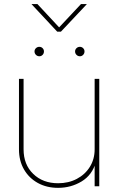

<svg xmlns="http://www.w3.org/2000/svg" viewBox="-20 -906 575 934"><path d="M262.7 7.8Q207 7.8 164.1 -15.9Q121.1 -39.6 96.7 -81.8Q72.3 -124 72.3 -179.7V-522.5H94.7V-179.7Q94.7 -105.5 141.6 -60.1Q188.5 -14.6 262.7 -14.6Q313.5 -14.6 353.8 -35.9Q394 -57.1 417.2 -94.5Q440.4 -131.8 440.4 -179.7V-522.5H462.9V0H440.4V-117.2H446.3Q428.7 -54.7 377 -23.4Q325.2 7.8 262.7 7.8ZM368.7 -632.3Q358.9 -632.3 352.1 -639.2Q345.2 -646 345.2 -655.8Q345.2 -665 352.1 -671.6Q358.9 -678.2 368.7 -678.2Q377.9 -678.2 384.5 -671.6Q391.1 -665 391.1 -655.8Q391.1 -646 384.5 -639.2Q377.9 -632.3 368.7 -632.3ZM171.4 -632.3Q161.6 -632.3 154.8 -639.2Q147.9 -646 147.9 -655.8Q147.9 -665 154.8 -671.6Q161.6 -678.2 171.4 -678.2Q180.7 -678.2 187.3 -671.6Q193.8 -665 193.8 -655.8Q193.8 -646 187.3 -639.2Q180.7 -632.3 171.4 -632.3ZM162.1 -886.2 267.6 -772.9 374 -886.2H401.9V-885.3L276.4 -752H258.3L133.8 -885.3V-886.2Z"/></svg>

Font: Inter 28pt Thin
Style: Regular
Weight: 250
Designer: Rasmus Andersson
Foundry: rsms
Version: Version 4.001;git-66647c0bb